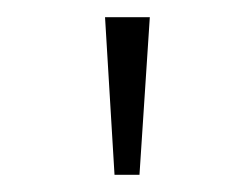

<svg xmlns="http://www.w3.org/2000/svg" viewBox="-20 -655 274 223"><path d="M102 -635H154L142 -452H113Z"/></svg>

Font: UN Bangla Thin
Style: Regular
Weight: 100
Designer: Desinged by Rajon, Unicode developed by Rashed (IMGN)
Version: Version 2.000;March 19, 2023;FontCreator 14.0.0.2901 64-bit